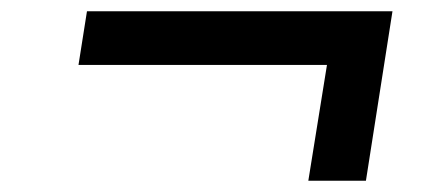

<svg xmlns="http://www.w3.org/2000/svg" viewBox="-20 -455 788 340"><path d="M526 -135 559 -340H119L134 -435H675L628 -135Z"/></svg>

Font: Nunito Sans 10pt Expanded
Style: Bold Italic
Weight: 700
Width: 7
Italic angle: -9°
Designer: Vernon Adams
Foundry: Vernon Adams
Version: Version 3.101;gftools[0.9.27]